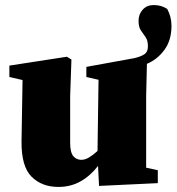

<svg xmlns="http://www.w3.org/2000/svg" viewBox="-20 -722 697 758"><path d="M371 12 367 -67Q337 -28 298 -6Q259 16 211 16Q145 16 104.5 -24.5Q64 -65 65 -164L69 -406L17 -418V-463L244 -498L262 -487L257 -343V-159Q257 -120 269.5 -105.5Q282 -91 301 -91Q316 -91 332.5 -101Q349 -111 365 -126L369 -407L321 -418V-458L508 -492Q532 -497 548 -506.5Q564 -516 564 -539Q564 -562 555 -575Q546 -588 536.5 -601.5Q527 -615 527 -640Q527 -666 543.5 -684Q560 -702 586 -702Q602 -702 614.5 -698.5Q627 -695 640 -687Q657 -656 657 -620Q657 -563 629 -525Q601 -487 560 -470L557 -343V-60L603 -50V1Z"/></svg>

Font: Source Serif 4 Black
Style: Regular
Weight: 900
Designer: Frank Grießhammer
Foundry: Adobe
Version: Version 4.005;hotconv 1.1.0;makeotfexe 2.6.0